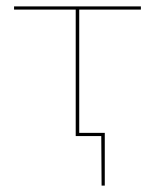

<svg xmlns="http://www.w3.org/2000/svg" viewBox="-20 -426 485 601"><path d="M228 -396V-10H308V155H298L297 0H217V-396H24V-406H421V-396Z"/></svg>

Font: Ysabeau Infant Hairline
Style: Regular
Weight: 100
Designer: Christian Thalmann (Catharsis Fonts)
Version: Version 0.003